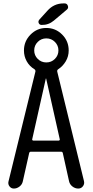

<svg xmlns="http://www.w3.org/2000/svg" viewBox="-20 -1095 540 1115"><path d="M246.1 -638.7 167 -286.1Q166 -283.2 168.5 -280.8Q170.9 -278.3 173.8 -278.3H320.3Q323.2 -278.3 325.7 -280.8Q328.1 -283.2 327.1 -286.1L248 -638.7Q248 -639.6 247.1 -639.6Q246.1 -639.6 246.1 -638.7ZM298.8 -851.6Q278.3 -872.1 249 -872.1Q219.7 -872.1 199.2 -851.6Q178.7 -831.1 178.7 -802.2Q178.7 -773.4 199.2 -752.9Q219.7 -732.4 249 -732.4Q278.3 -732.4 298.8 -752.9Q319.3 -773.4 319.3 -802.2Q319.3 -831.1 298.8 -851.6ZM60.5 0Q44.9 0 35.2 -12.7Q25.4 -25.4 29.3 -41L185.5 -678.7Q187.5 -686.5 180.7 -692.4Q151.4 -710 135.3 -738.8Q119.1 -767.6 119.1 -801.8Q119.1 -855.5 157.2 -894Q195.3 -932.6 249 -932.6Q302.7 -932.6 340.8 -894.5Q378.9 -856.4 378.9 -801.8Q378.9 -767.6 361.8 -738.8Q344.7 -710 317.4 -692.4Q310.5 -687.5 312.5 -678.7L467.8 -43Q471.7 -26.4 461.4 -13.2Q451.2 0 434.6 0Q416 0 400.4 -12.2Q384.8 -24.4 380.9 -43L344.7 -206.1Q342.8 -213.9 335 -213.9H159.2Q151.4 -213.9 149.4 -206.1L112.3 -41Q108.4 -23.4 93.3 -11.7Q78.1 0 60.5 0ZM348.6 -1075.2H355.5Q369.1 -1075.2 374 -1061.5Q378.9 -1047.9 368.2 -1039.1L293 -975.6Q261.7 -949.2 221.7 -950.2Q210 -950.2 205.1 -960.4Q200.2 -970.7 208 -980.5L254.9 -1032.2Q293 -1075.2 348.6 -1075.2Z"/></svg>

Font: Rounded Mgen+ 1mn regular
Style: Regular
Weight: 400
Designer: [Source Han Sans]
Ryoko NISHIZUKA  (kana & ideographs); Paul D. Hunt (Latin, Greek & Cyrillic); Wenlong ZHANG  (bopomofo
Version: Version 1.059.20150602